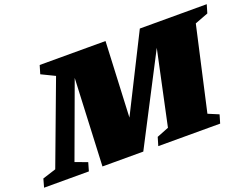

<svg xmlns="http://www.w3.org/2000/svg" viewBox="-151 -934 1519 1162"><g transform="rotate(-20 608.5 -353.5)"><path d="M608.5 -707 586 -222 829.5 -707H1260.5L1244.5 -653L1158.5 -620.5L1037.5 -82.5L1105.5 -54L1089.5 0H691L707 -54L784 -84.5L886 -562.5L594.5 0H331.5L357 -561L181.5 -83L259.5 -54L244 0H-44.5L-29.5 -54L57 -81.5L255 -611L168.5 -653L184.5 -707Z"/></g></svg>

Font: Newsreader Caption ExtraBold
Style: Italic
Weight: 800
Italic angle: -17°
Designer: Hugues Gentile
Foundry: Production Type
Version: Version 1.001